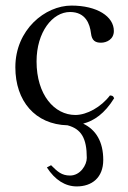

<svg xmlns="http://www.w3.org/2000/svg" viewBox="-20 -439 459 688"><path d="M148 161C177 206 214 229 255 229C309 229 350 198 350 134C350 69 324 26 278 4C317 -6 355 -32 389 -87C385 -96 383 -96 374 -97C342 -55 291 -27 250 -27C175 -27 111 -99 111 -219C111 -324 168 -396 231 -396C287 -396 302 -353 306 -320C309 -293 322 -286 342 -286C362 -286 388 -298 388 -328C388 -380 328 -419 236 -419C142 -419 35 -333 35 -198C35 -77 106 7 222 10C271 23 291 56 291 127C291 152 268 190 231 190C201 190 186 176 163 153Z"/></svg>

Font: Libertinus Serif Display
Style: Regular
Weight: 400
Designer: Philipp H. Poll, Khaled Hosny
Foundry: Caleb Maclennan
Version: Version 7.050;RELEASE